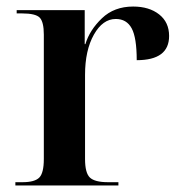

<svg xmlns="http://www.w3.org/2000/svg" viewBox="-20 -567 553 587"><path d="M27 0H342V-10H310Q270 -10 255 -24Q240 -38 240 -81V-338Q240 -413 267 -461Q294 -509 334 -509Q367 -509 382.5 -480.5Q398 -452 398 -383Q497 -383 497 -457Q497 -499 466.5 -523Q436 -547 387 -547Q329 -547 291.5 -511Q254 -475 241 -432H239V-536H31V-526H47Q89 -526 101.5 -513Q114 -500 114 -461V-81Q114 -38 100 -24Q86 -10 49 -10H27Z"/></svg>

Font: Noto Serif Display Semi
Style: Regular
Weight: 600
Designer: Monotype Design Team
Foundry: Monotype Imaging Inc.
Version: Version 1.900